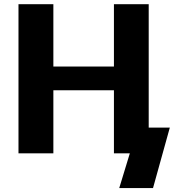

<svg xmlns="http://www.w3.org/2000/svg" viewBox="-20 -749 859 938"><path d="M706.5 -125.5H809.6L727.5 169.9H562.5L614.3 0H536.6V-308.1H240.7V0H70.3V-728.5H240.7V-423.8H536.6V-728.5H706.5Z"/></svg>

Font: Lato-ExtraBold
Style: Regular
Weight: 500
Designer: Lukasz Dziedzic with Adam Twardoch and Botio Nikoltchev
Foundry: tyPoland Lukasz Dziedzic
Version: ""